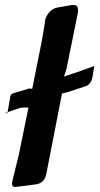

<svg xmlns="http://www.w3.org/2000/svg" viewBox="-77 -755 402 768"><path d="M52 -400 89 -585Q92 -600 97 -629.5Q102 -659 104 -674L103 -673Q108 -693 121.5 -707.5Q135 -722 153 -725L211 -735Q220 -735 224.5 -734Q229 -733 232 -729Q235 -725 235 -716Q235 -709 234 -705L235 -706L189 -480L190 -482L179 -449Q227 -464 298 -490H297Q298 -491 300 -491Q300 -492 305 -492Q302 -492 300 -491Q300 -486 299 -484L293 -447Q288 -418 264 -409L265 -410L192 -386Q186 -384 171 -381L109 -63Q102 -20 62 -17L-8 -8H-10L-16 -7Q-29 -7 -29 -21Q-29 -25 -27 -33L-2 -135L37 -325Q10 -325 5 -324Q4 -323 2 -323L-47 -306L-48 -301Q-48 -303 -57 -303L-47 -306L-46 -308Q-46 -309 -46 -310L-37 -362Q-36 -378 -26 -381H-27L40 -401L50 -400Z"/></svg>

Font: Bangerz Fix
Style: Regular
Weight: 400
Designer: vernon adams
Foundry: Vernon Adams
Version: Version 2.10;December 28, 2023;FontCreator 13.0.0.2683 64-bi